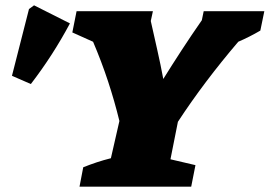

<svg xmlns="http://www.w3.org/2000/svg" viewBox="-20 -702 1014 722"><path d="M279 0 293 -73Q318 -83 343.5 -91.5Q369 -100 397 -107L429 -247Q411 -321 386.5 -395.5Q362 -470 330 -545L252 -580L268 -660H555L547 -623Q559 -569 571.5 -514Q584 -459 594 -405Q627 -458 663.5 -514Q700 -570 739 -626L746 -660H974L959 -587Q918 -563 876 -545Q812 -470 755 -394.5Q698 -319 649 -244L621 -103L715 -81L699 0ZM96 -386 25 -417 89 -668 108 -682 243 -614Q179 -494 96 -386Z"/></svg>

Font: Piazzolla SC Black
Style: Italic
Weight: 900
Italic angle: -11.3°
Designer: Juan Pablo del Peral
Foundry: Huerta Tipografica
Version: Version 1.330